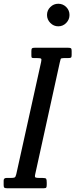

<svg xmlns="http://www.w3.org/2000/svg" viewBox="-72 -1005 403 1025"><path d="M-52.5 -17V-41Q-52.5 -55 -37.5 -55H-15.5Q2 -55 6.8 -58Q11.5 -61 15 -75.5L147.5 -674Q151 -688.5 147.2 -691.8Q143.5 -695 124.5 -695H108.5Q99 -695 97.2 -698Q95.5 -701 95.5 -710.5V-732Q95.5 -743.5 98.5 -746.8Q101.5 -750 112.5 -750H292.5Q303 -750 306.8 -747.2Q310.5 -744.5 310.5 -733V-711Q310.5 -700 306.8 -697.5Q303 -695 291.5 -695H269.5Q254 -695 252 -690.2Q250 -685.5 247.5 -673L116 -75Q112.5 -60.5 117 -57.8Q121.5 -55 139.5 -55H155.5Q171.5 -55 174.5 -50.5Q177.5 -46 177.5 -30V-19Q177.5 -8 175 -4Q172.5 0 161.5 0H-33.5Q-45 0 -48.8 -3Q-52.5 -6 -52.5 -17ZM239 -864.5Q214.5 -864.5 196.8 -882.5Q179 -900.5 179 -925Q179 -950 196.8 -967.5Q214.5 -985 239 -985Q264 -985 281.5 -967.5Q299 -950 299 -925Q299 -900.5 281.5 -882.5Q264 -864.5 239 -864.5Z"/></svg>

Font: Besley* Condensed
Style: Italic
Weight: 400
Width: 3
Italic angle: -13°
Designer: Owen Earl
Foundry: indestructible type*
Version: Version 3.000; ttfautohint (v1.8.3)